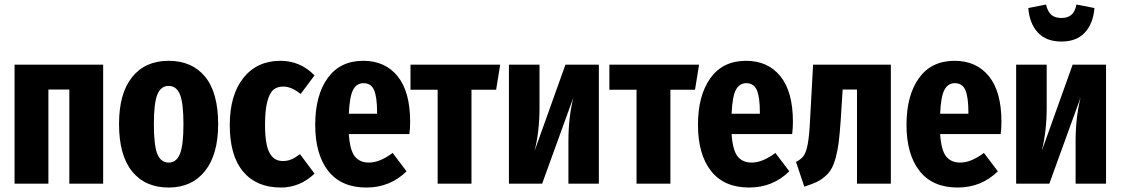

<svg xmlns="http://www.w3.org/2000/svg" viewBox="-20 -819 4996 856"><path d="M289.1 0V-419.9H195.8V0H44.9V-530.8H439.9V0Z M731.9 -547.9Q835.9 -547.9 894.3 -477.1Q952.6 -406.2 952.6 -265.1Q952.6 -130.4 894 -56.6Q835.4 17.1 731.9 17.1Q627.4 17.1 569.1 -54.7Q510.7 -126.5 510.7 -266.1Q510.7 -402.8 569.1 -475.3Q627.4 -547.9 731.9 -547.9ZM666 -266.1Q666 -170.4 681.6 -132.3Q697.3 -94.2 731.9 -94.2Q766.6 -94.2 782.2 -132.8Q797.9 -171.4 797.9 -265.1Q797.9 -359.9 782.2 -397.9Q766.6 -436 731.9 -436Q697.3 -436 681.6 -397.7Q666 -359.4 666 -266.1Z M1230.5 -547.9Q1318.8 -547.9 1382.3 -482.9L1320.3 -399.9Q1279.8 -433.1 1242.7 -433.1Q1215.8 -433.1 1198.7 -418.7Q1181.6 -404.3 1171.6 -365.7Q1161.6 -327.1 1161.6 -262.2Q1161.6 -214.8 1167.5 -182.4Q1173.3 -149.9 1184.6 -132.6Q1195.8 -115.2 1209.5 -108.2Q1223.1 -101.1 1241.7 -101.1Q1261.7 -101.1 1278.6 -108.2Q1295.4 -115.2 1317.4 -131.8L1382.3 -44.9Q1316.9 17.1 1232.4 17.1Q1124 17.1 1064.2 -53.7Q1004.4 -124.5 1004.4 -261.2Q1004.4 -395.5 1065.2 -471.7Q1126 -547.9 1230.5 -547.9Z M1808.6 -275.9Q1808.6 -247.6 1805.2 -221.2H1535.2Q1540 -148.9 1562 -121.6Q1584 -94.2 1624.5 -94.2Q1673.3 -94.2 1730.5 -137.2L1792.5 -55.2Q1718.8 17.1 1613.3 17.1Q1501.5 17.1 1443.4 -56.9Q1385.3 -130.9 1385.3 -262.2Q1385.3 -393.6 1440.7 -470.7Q1496.1 -547.9 1599.6 -547.9Q1697.3 -547.9 1752.9 -478.8Q1808.6 -409.7 1808.6 -275.9ZM1661.1 -312V-318.8Q1661.1 -386.7 1647.7 -417.5Q1634.3 -448.2 1600.6 -448.2Q1570.3 -448.2 1554.4 -418.7Q1538.6 -389.2 1535.2 -312Z M2210 -530.8 2191.9 -418.9H2082V0H1931.2V-418.9H1810.1V-530.8Z M2649.9 -530.8V0H2514.2V-190.9Q2514.2 -293.9 2536.1 -383.8L2397 0H2249V-530.8H2385.3V-337.9Q2385.3 -233.9 2363.3 -146L2501 -530.8Z M3096.7 -530.8 3078.6 -418.9H2968.8V0H2817.9V-418.9H2696.8V-530.8Z M3515.1 -275.9Q3515.1 -247.6 3511.7 -221.2H3241.7Q3246.6 -148.9 3268.6 -121.6Q3290.5 -94.2 3331.1 -94.2Q3379.9 -94.2 3437 -137.2L3499 -55.2Q3425.3 17.1 3319.8 17.1Q3208 17.1 3149.9 -56.9Q3091.8 -130.9 3091.8 -262.2Q3091.8 -393.6 3147.2 -470.7Q3202.6 -547.9 3306.2 -547.9Q3403.8 -547.9 3459.5 -478.8Q3515.1 -409.7 3515.1 -275.9ZM3367.7 -312V-318.8Q3367.7 -386.7 3354.2 -417.5Q3340.8 -448.2 3307.1 -448.2Q3276.9 -448.2 3261 -418.7Q3245.1 -389.2 3241.7 -312Z M3605 -530.8H3951.7V0H3800.8V-419.9H3735.8L3736.8 -418.9L3728 -280.8Q3724.1 -224.6 3719.5 -186.8Q3714.8 -148.9 3706.3 -117.7Q3697.8 -86.4 3687.3 -67.4Q3676.8 -48.3 3658.4 -32.5Q3640.1 -16.6 3619.1 -6.8Q3598.1 2.9 3565.9 13.2L3528.8 -97.2Q3552.2 -108.9 3563.5 -125Q3574.7 -141.1 3581.5 -178.5Q3588.4 -215.8 3591.8 -289.1Z M4444.8 -275.9Q4444.8 -247.6 4441.4 -221.2H4171.4Q4176.3 -148.9 4198.2 -121.6Q4220.2 -94.2 4260.7 -94.2Q4309.6 -94.2 4366.7 -137.2L4428.7 -55.2Q4355 17.1 4249.5 17.1Q4137.7 17.1 4079.6 -56.9Q4021.5 -130.9 4021.5 -262.2Q4021.5 -393.6 4076.9 -470.7Q4132.3 -547.9 4235.8 -547.9Q4333.5 -547.9 4389.2 -478.8Q4444.8 -409.7 4444.8 -275.9ZM4297.4 -312V-318.8Q4297.4 -386.7 4283.9 -417.5Q4270.5 -448.2 4236.8 -448.2Q4206.5 -448.2 4190.7 -418.7Q4174.8 -389.2 4171.4 -312Z M4712.4 -633.8Q4644 -633.8 4606.9 -674.1Q4569.8 -714.4 4564.5 -783.2L4643.6 -798.8Q4650.9 -767.1 4667.2 -752.9Q4683.6 -738.8 4712.4 -738.8Q4740.2 -738.8 4756.6 -752.9Q4772.9 -767.1 4779.3 -798.8L4859.4 -783.2Q4854 -714.4 4816.9 -674.1Q4779.8 -633.8 4712.4 -633.8ZM4911.1 -530.8V0H4775.4V-190.9Q4775.4 -293.9 4797.4 -383.8L4658.2 0H4510.3V-530.8H4646.5V-337.9Q4646.5 -233.9 4624.5 -146L4762.2 -530.8Z"/></svg>

Font: Fira Sans Compressed
Style: Bold
Weight: 700
Width: 1
Designer: Carrois Corporate & Edenspiekermann AG
Foundry: Carrois Corporate GbR & Edenspiekermann AG
Version: Version 4.203;PS 004.203;hotconv 1.0.88;makeotf.lib2.5.64775